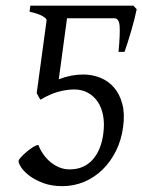

<svg xmlns="http://www.w3.org/2000/svg" viewBox="-20 -635 497 670"><path d="M409.7 -192.4Q403.8 -147 385 -108.9Q366.2 -70.8 337.9 -43.2Q309.6 -15.6 273.7 -0.5Q237.8 14.6 197.8 14.6Q159.7 14.6 130.6 3.7Q101.6 -7.3 82.3 -22Q63 -36.6 53.5 -51.5Q43.9 -66.4 44.9 -74.7Q45.4 -77.6 52.7 -85.9Q60.1 -94.2 70.6 -103.3Q81.1 -112.3 92.8 -120.1Q104.5 -127.9 113.8 -129.4Q120.6 -111.3 131.8 -95.7Q143.1 -80.1 157.2 -68.6Q171.4 -57.1 188 -50.5Q204.6 -43.9 223.1 -43.9Q249.5 -43.9 269.8 -53.2Q290 -62.5 304.4 -79.1Q318.8 -95.7 327.9 -118.4Q336.9 -141.1 340.3 -167.5Q345.2 -203.1 339.8 -231.7Q334.5 -260.3 320.6 -280.5Q306.6 -300.8 285.9 -311.8Q265.1 -322.8 239.3 -322.8Q212.9 -322.8 183.1 -314.7Q153.3 -306.6 121.6 -287.1Q119.1 -289.6 115 -297.1Q110.8 -304.7 108.9 -308.6L109.4 -309.1L107.9 -308.6L142.6 -564Q143.6 -569.8 128.7 -578.6Q113.8 -587.4 83 -594.2L85.9 -615.2H445.3L457 -603Q454.6 -590.3 449.7 -570.8Q444.8 -551.3 438.7 -530Q432.6 -508.8 426 -488.3Q419.4 -467.8 414.6 -454.1H393.6Q399.4 -516.1 397.5 -543.7Q395.5 -571.3 378.9 -571.3H213.9L185.1 -358.4Q228 -375 270.5 -375Q301.8 -375 329.8 -363.8Q357.9 -352.5 377.7 -329.8Q397.5 -307.1 406.7 -272.7Q416 -238.3 409.7 -192.4Z"/></svg>

Font: Gentium
Style: Italic
Weight: 400
Italic angle: -7°
Designer: J. Victor Gaultney
Version: Version 1.02; 2005; OFL release